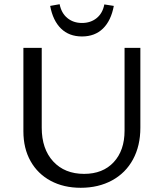

<svg xmlns="http://www.w3.org/2000/svg" viewBox="-20 -885 774 911"><path d="M218 -857 263 -865Q271 -823 299.5 -799.5Q328 -776 369 -776Q410 -776 438.5 -799Q467 -822 475 -864L520 -857Q507 -787 468.5 -749.5Q430 -712 369 -712Q308 -712 269.5 -749.5Q231 -787 218 -857ZM91 -262V-658H178V-279Q178 -178 232.5 -119Q287 -60 379 -60Q468 -60 519.5 -115.5Q571 -171 571 -265V-658H646V-279Q646 -193 611 -128.5Q576 -64 511.5 -29Q447 6 363 6Q282 6 220.5 -27Q159 -60 125 -120.5Q91 -181 91 -262Z"/></svg>

Font: Ysabeau Infant Medium
Style: Regular
Weight: 500
Designer: Christian Thalmann (Catharsis Fonts)
Version: Version 0.003